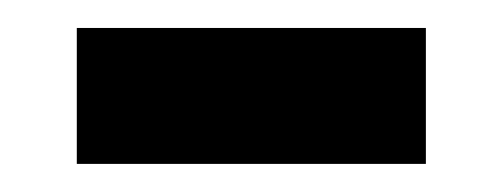

<svg xmlns="http://www.w3.org/2000/svg" viewBox="-20 -337 362 138"><path d="M35.2 -219.2V-316.9H286.1V-219.2Z"/></svg>

Font: f1_25842          
Style: Regular
Weight: 600
Foundry: Ascender Corporation
Version: Version 1.10